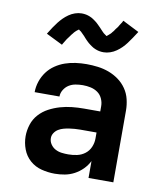

<svg xmlns="http://www.w3.org/2000/svg" viewBox="-85 -829 771 907"><g transform="rotate(10 300.0 -376.0)"><path d="M239 8Q207 8 175.5 0Q144 -8 120 -29Q96 -50 84.5 -80.5Q73 -111 73 -143Q73 -171 82 -199Q91 -227 110.5 -248.5Q130 -270 155.5 -283.5Q181 -297 208.5 -305Q236 -313 264.5 -316Q293 -319 322 -319H400V-344Q400 -363 392 -380.5Q384 -398 369 -408.5Q354 -419 335.5 -423Q317 -427 298 -427Q281 -427 263.5 -424Q246 -421 231.5 -412Q217 -403 207.5 -387.5Q198 -372 198 -355H79Q79 -381 87.5 -406.5Q96 -432 111.5 -453Q127 -474 149 -489Q171 -504 195.5 -512.5Q220 -521 246 -524.5Q272 -528 298 -528Q325 -528 352.5 -524.5Q380 -521 405.5 -511.5Q431 -502 453 -486Q475 -470 490.5 -447.5Q506 -425 512.5 -398Q519 -371 519 -344V0H400V-81Q389 -59 371.5 -41.5Q354 -24 332.5 -12.5Q311 -1 287 3.5Q263 8 239 8ZM286 -93Q307 -93 328 -97.5Q349 -102 366 -115Q383 -128 391.5 -148Q400 -168 400 -189V-218H322Q309 -218 295.5 -217Q282 -216 269 -214Q256 -212 243 -208.5Q230 -205 218.5 -198Q207 -191 199.5 -179.5Q192 -168 192 -155Q192 -139 201 -125.5Q210 -112 224 -104.5Q238 -97 254 -95Q270 -93 286 -93ZM366 -597Q361 -597 355.5 -597.5Q350 -598 345 -599Q340 -600 335.5 -601.5Q331 -603 326 -605Q321 -607 316.5 -609.5Q312 -612 308.5 -614.5Q305 -617 300 -620.5Q295 -624 291 -627.5Q287 -631 283.5 -634.5Q280 -638 276.5 -641.5Q273 -645 270 -648.5Q267 -652 263 -656.5Q259 -661 255 -664.5Q251 -668 248 -671.5Q245 -675 240 -678Q235 -681 234 -683Q233 -682 230 -680Q227 -678 224.5 -676Q222 -674 219 -671Q216 -668 214.5 -666.5Q213 -665 211.5 -663Q210 -661 208.5 -659Q207 -657 205 -655Q203 -653 201.5 -650.5Q200 -648 198 -645.5Q196 -643 194 -640Q192 -637 189.5 -634Q187 -631 185 -628Q183 -625 181 -621.5Q179 -618 176.5 -614Q174 -610 171.5 -606Q169 -602 167 -598L88 -637Q99 -655 109 -670Q119 -685 128.5 -697Q138 -709 148.5 -719.5Q159 -730 172.5 -739.5Q186 -749 202 -754.5Q218 -760 234 -760Q239 -760 244.5 -759.5Q250 -759 255 -758Q260 -757 264.5 -755.5Q269 -754 274 -752Q279 -750 283.5 -747.5Q288 -745 291.5 -742.5Q295 -740 300 -736.5Q305 -733 309 -729.5Q313 -726 316.5 -722.5Q320 -719 323.5 -715.5Q327 -712 330 -709Q333 -706 337 -701.5Q341 -697 345 -693Q349 -689 352 -686Q355 -683 359.5 -680.5Q364 -678 366 -675Q367 -675 370 -677Q373 -679 375.5 -681.5Q378 -684 381 -686.5Q384 -689 385.5 -690.5Q387 -692 388.5 -694Q390 -696 391.5 -698Q393 -700 395 -702Q397 -704 398.5 -706.5Q400 -709 402 -712Q404 -715 406 -717.5Q408 -720 410.5 -723Q413 -726 415 -729.5Q417 -733 419 -736.5Q421 -740 423.5 -743.5Q426 -747 428.5 -751Q431 -755 433 -760L512 -720Q501 -703 491 -688Q481 -673 471.5 -660.5Q462 -648 451.5 -637.5Q441 -627 427.5 -617.5Q414 -608 398 -602.5Q382 -597 366 -597Z"/></g></svg>

Font: Iosevka Fixed Extended
Style: Bold
Weight: 700
Width: 7
Monospace: yes
Designer: Belleve Invis
Foundry: Belleve Invis
Version: Version 24.1.1; ttfautohint (v1.8.4)